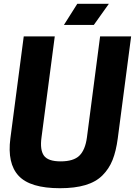

<svg xmlns="http://www.w3.org/2000/svg" viewBox="-20 -970 705 1003"><path d="M383.8 -950.2H548.8L470.2 -839.8H314ZM293 13.2Q137.7 13.2 77.4 -51.5Q17.1 -116.2 34.2 -247.1L104 -779.8H266.1L196.8 -252Q188 -187 209.5 -157Q231 -127 296.9 -127Q363.8 -127 394.5 -156.7Q425.3 -186.5 434.1 -252L502.9 -779.8H665L595.2 -247.1Q586.4 -180.7 568.1 -134.5Q549.8 -88.4 515.4 -54Q481 -19.5 426 -3.2Q371.1 13.2 293 13.2Z"/></svg>

Font: Cooper Hewitt
Style: Bold Italic
Weight: 712
Designer: Village Type and Design LLC
Foundry: Cooper Hewitt Smithsonian Design Museum
Version: 1.000